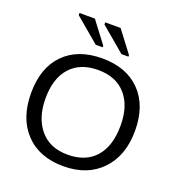

<svg xmlns="http://www.w3.org/2000/svg" viewBox="-160 -1044 1098 1185"><g transform="rotate(20 389.0 -451.5)"><path d="M388 10Q229 10 138 -86Q47 -182 47 -347Q47 -512 137 -605Q228 -698 389 -698Q548 -698 639 -604.5Q730 -511 730 -347Q730 -183 637.5 -86.5Q545 10 388 10ZM635 -347Q635 -476 570.5 -549Q506 -622 389 -622Q271 -622 206.5 -550Q142 -478 142 -347Q142 -219 207 -142Q271 -66 388 -66Q507 -66 571 -139Q635 -212 635 -347ZM535 -763H489L328 -899V-913H429L535 -773ZM366 -763H320L159 -899V-913H260L366 -773Z"/></g></svg>

Font: Libra Sans
Style: Regular
Weight: 400
Foundry: Context Ltd
Version: Version 1.002